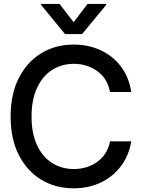

<svg xmlns="http://www.w3.org/2000/svg" viewBox="-20 -969 733 998"><path d="M362.3 9.8Q268.1 9.8 194.1 -35.2Q120.1 -80.1 77.6 -163.6Q35.2 -247.1 35.2 -363.3Q35.2 -480 77.9 -563.7Q120.6 -647.5 194.6 -692.4Q268.6 -737.3 362.3 -737.3Q439.5 -737.3 502.9 -708Q566.4 -678.7 608.4 -623.5Q650.4 -568.4 662.1 -490.7H551.8Q538.6 -561.5 485.6 -599.4Q432.6 -637.2 363.8 -637.2Q300.8 -637.2 251.2 -605.7Q201.7 -574.2 172.9 -512.9Q144 -451.7 144 -363.3Q144 -274.4 172.9 -213.6Q201.7 -152.8 251.2 -121.6Q300.8 -90.3 363.3 -90.3Q432.1 -90.3 485.1 -127.4Q538.1 -164.6 551.8 -234.4H662.1Q650.9 -162.6 610.1 -107.4Q569.3 -52.2 505.9 -21.2Q442.4 9.8 362.3 9.8ZM289.6 -948.7 362.8 -853.5 435.1 -948.7H531.7V-943.4L406.7 -792H317.9L193.8 -943.4V-948.7Z"/></svg>

Font: Inter Tight Medium
Style: Regular
Weight: 500
Designer: Rasmus Andersson
Foundry: rsms
Version: Version 3.004; ttfautohint (v1.8.4.7-5d5b)